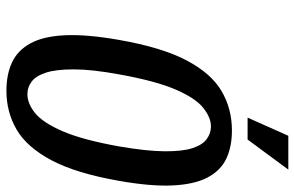

<svg xmlns="http://www.w3.org/2000/svg" viewBox="-184 -746 940 613"><g transform="rotate(90 286.5 -440.0)"><path d="M270 10Q218 10 179.5 -8Q141 -26 118.5 -67.5Q96 -109 93 -178.5Q90 -248 108 -350Q132 -487 173.5 -565.5Q215 -644 271.5 -677Q328 -710 397 -710Q449 -710 487 -692Q525 -674 547 -632.5Q569 -591 572.5 -521.5Q576 -452 558 -350Q534 -213 492.5 -134.5Q451 -56 395 -23Q339 10 270 10ZM281 -57Q311 -57 341.5 -81.5Q372 -106 399.5 -169.5Q427 -233 448 -350Q463 -437 463.5 -494.5Q464 -552 453.5 -584Q443 -616 424.5 -629.5Q406 -643 384 -643Q356 -643 325 -618.5Q294 -594 266.5 -530.5Q239 -467 218 -350Q202 -263 202 -205.5Q202 -148 212.5 -116Q223 -84 241 -70.5Q259 -57 281 -57ZM356 -760 414 -890H522L426 -760Z"/></g></svg>

Font: Cuprum SemiBold
Style: Italic
Weight: 600
Italic angle: -10°
Version: Version 3.000